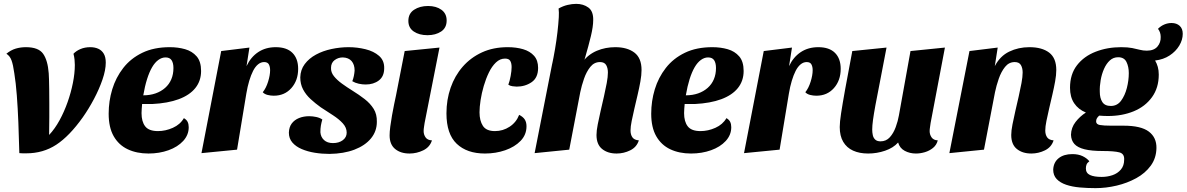

<svg xmlns="http://www.w3.org/2000/svg" viewBox="-20 -774 6137 993"><path d="M116 19Q107 19 98 19Q89 19 80 18Q78 -64 75 -139.5Q72 -215 67 -280.5Q62 -346 54 -395Q48 -439 39.5 -462Q31 -485 13 -496Q36 -515 61 -522.5Q86 -530 114 -530Q179 -530 203 -496Q227 -462 232 -395Q233 -381 233.5 -362Q234 -343 234.5 -314Q235 -285 235 -238Q235 -208 235 -168.5Q235 -129 234 -76Q264 -108 288 -152Q312 -196 329.5 -245.5Q347 -295 357 -345Q367 -395 367 -438Q367 -451 365.5 -466Q364 -481 360 -496Q374 -511 396.5 -520.5Q419 -530 447 -530Q470 -530 488 -522Q506 -514 516.5 -496.5Q527 -479 527 -450Q527 -412 510 -362.5Q493 -313 466 -262Q439 -211 408 -167Q339 -70 271 -25.5Q203 19 116 19Z M748 20Q687 20 640.5 -2Q594 -24 568 -69.5Q542 -115 542 -186Q542 -251 560.5 -312Q579 -373 617.5 -422.5Q656 -472 716 -501Q776 -530 858 -530Q901 -530 937.5 -519.5Q974 -509 997 -482.5Q1020 -456 1020 -407Q1020 -356 990.5 -319Q961 -282 904.5 -261Q848 -240 767 -236Q754 -236 740.5 -236Q727 -236 715 -236Q714 -224 713 -211.5Q712 -199 712 -189Q712 -145 731 -120.5Q750 -96 797 -96Q836 -96 874 -113Q912 -130 931 -163Q945 -155 950.5 -143.5Q956 -132 956 -116Q956 -76 927.5 -45Q899 -14 851.5 3Q804 20 748 20ZM721 -281Q756 -281 784.5 -291Q813 -301 834 -319.5Q855 -338 866 -364Q877 -390 877 -422Q877 -448 867.5 -462.5Q858 -477 836 -477Q817 -477 799 -464Q781 -451 766.5 -426Q752 -401 740.5 -364.5Q729 -328 721 -281Z M1022 18 1124 -510 1270 -528 1255 -432Q1277 -479 1315.5 -504.5Q1354 -530 1406 -530Q1463 -530 1492.5 -500.5Q1522 -471 1522 -418Q1522 -358 1487 -318.5Q1452 -279 1396 -279Q1380 -279 1364 -283Q1348 -287 1339 -297Q1356 -318 1366.5 -351.5Q1377 -385 1377 -411Q1377 -429 1370.5 -441Q1364 -453 1346 -453Q1329 -453 1314.5 -441Q1300 -429 1289 -407.5Q1278 -386 1269 -356Q1260 -326 1254 -290L1206 0Z M1684 22Q1645 22 1608 16Q1571 10 1540.5 -3Q1510 -16 1492 -37Q1474 -58 1474 -88Q1475 -117 1489 -135.5Q1503 -154 1526.5 -163.5Q1550 -173 1579 -173Q1597 -173 1615.5 -169Q1634 -165 1647 -156Q1642 -139 1639.5 -124Q1637 -109 1637 -90Q1639 -65 1656 -49.5Q1673 -34 1702 -34Q1733 -34 1753 -49Q1773 -64 1773 -88Q1773 -114 1753 -136Q1733 -158 1702 -178Q1671 -198 1639 -219Q1611 -239 1586.5 -261.5Q1562 -284 1547.5 -311.5Q1533 -339 1533 -374Q1534 -413 1556 -442.5Q1578 -472 1614 -491.5Q1650 -511 1694.5 -520.5Q1739 -530 1783 -530Q1827 -530 1870 -519.5Q1913 -509 1940.5 -485Q1968 -461 1967 -421Q1967 -379 1939.5 -358Q1912 -337 1871 -337Q1854 -337 1835.5 -341Q1817 -345 1802 -354Q1807 -366 1810 -380.5Q1813 -395 1814 -409Q1814 -440 1798.5 -458Q1783 -476 1753 -477Q1729 -477 1710.5 -463Q1692 -449 1692 -423Q1691 -400 1707 -380Q1723 -360 1748.5 -341.5Q1774 -323 1803 -305Q1837 -284 1866 -261.5Q1895 -239 1912.5 -211Q1930 -183 1929 -144Q1929 -95 1898.5 -58Q1868 -21 1813 0Q1758 21 1684 22Z M2098 20Q2052 20 2023.5 -3.5Q1995 -27 1995 -74Q1995 -92 1998.5 -119.5Q2002 -147 2007.5 -177.5Q2013 -208 2018.5 -235Q2024 -262 2028 -280L2073 -510L2253 -528L2176 -138Q2175 -130 2173 -118Q2171 -106 2171 -96Q2171 -78 2181 -63.5Q2191 -49 2214 -48Q2203 -13 2169 3.5Q2135 20 2098 20ZM2191 -592Q2148 -592 2120 -611Q2092 -630 2092 -666Q2092 -704 2121.5 -723.5Q2151 -743 2194 -743Q2236 -743 2263 -723.5Q2290 -704 2290 -668Q2290 -630 2261.5 -611Q2233 -592 2191 -592Z M2488 20Q2395 20 2342 -30.5Q2289 -81 2289 -188Q2289 -258 2310.5 -320Q2332 -382 2373 -429Q2414 -476 2472.5 -503Q2531 -530 2606 -530Q2650 -530 2685.5 -519.5Q2721 -509 2742 -485.5Q2763 -462 2763 -423Q2763 -372 2729.5 -349Q2696 -326 2652 -326Q2644 -326 2630.5 -328Q2617 -330 2609 -336Q2616 -354 2621 -381Q2626 -408 2626 -427Q2626 -447 2619 -459Q2612 -471 2592 -471Q2566 -471 2545 -451Q2524 -431 2508.5 -399Q2493 -367 2482 -329.5Q2471 -292 2465.5 -256Q2460 -220 2460 -193Q2460 -150 2477.5 -123Q2495 -96 2540 -96Q2581 -96 2615.5 -118.5Q2650 -141 2665 -180Q2685 -170 2694 -156Q2703 -142 2703 -121Q2703 -77 2672.5 -45.5Q2642 -14 2593 3Q2544 20 2488 20Z M3169 20Q3123 20 3094 -3.5Q3065 -27 3065 -76Q3065 -98 3071.5 -131Q3078 -164 3086.5 -201Q3095 -238 3103.5 -275Q3112 -312 3118 -344.5Q3124 -377 3124 -399Q3124 -422 3115 -437.5Q3106 -453 3083 -453Q3053 -453 3033 -428Q3013 -403 3000.5 -367Q2988 -331 2981 -297L2924 0L2745 18L2836 -445L2993 -454Q3023 -493 3067 -511.5Q3111 -530 3162 -530Q3224 -530 3261 -502Q3298 -474 3298 -412Q3298 -386 3292 -352.5Q3286 -319 3277.5 -283Q3269 -247 3261 -212.5Q3253 -178 3247 -148.5Q3241 -119 3241 -99Q3241 -78 3250.5 -64Q3260 -50 3284 -48Q3273 -13 3239.5 3.5Q3206 20 3169 20ZM2988 -420 2834 -434Q2843 -476 2850.5 -520Q2858 -564 2863 -607Q2868 -650 2870 -685Q2871 -698 2870.5 -709Q2870 -720 2869 -730Q2892 -743 2915.5 -748.5Q2939 -754 2960 -754Q2997 -754 3023 -735Q3049 -716 3048 -670Q3048 -654 3045 -633Q3042 -612 3036 -587Q3030 -562 3022.5 -534.5Q3015 -507 3006.5 -477.5Q2998 -448 2988 -420Z M3554 20Q3493 20 3446.5 -2Q3400 -24 3374 -69.5Q3348 -115 3348 -186Q3348 -251 3366.5 -312Q3385 -373 3423.5 -422.5Q3462 -472 3522 -501Q3582 -530 3664 -530Q3707 -530 3743.5 -519.5Q3780 -509 3803 -482.5Q3826 -456 3826 -407Q3826 -356 3796.5 -319Q3767 -282 3710.5 -261Q3654 -240 3573 -236Q3560 -236 3546.5 -236Q3533 -236 3521 -236Q3520 -224 3519 -211.5Q3518 -199 3518 -189Q3518 -145 3537 -120.5Q3556 -96 3603 -96Q3642 -96 3680 -113Q3718 -130 3737 -163Q3751 -155 3756.5 -143.5Q3762 -132 3762 -116Q3762 -76 3733.5 -45Q3705 -14 3657.5 3Q3610 20 3554 20ZM3527 -281Q3562 -281 3590.5 -291Q3619 -301 3640 -319.5Q3661 -338 3672 -364Q3683 -390 3683 -422Q3683 -448 3673.5 -462.5Q3664 -477 3642 -477Q3623 -477 3605 -464Q3587 -451 3572.5 -426Q3558 -401 3546.5 -364.5Q3535 -328 3527 -281Z M3828 18 3930 -510 4076 -528 4061 -432Q4083 -479 4121.5 -504.5Q4160 -530 4212 -530Q4269 -530 4298.5 -500.5Q4328 -471 4328 -418Q4328 -358 4293 -318.5Q4258 -279 4202 -279Q4186 -279 4170 -283Q4154 -287 4145 -297Q4162 -318 4172.5 -351.5Q4183 -385 4183 -411Q4183 -429 4176.5 -441Q4170 -453 4152 -453Q4135 -453 4120.5 -441Q4106 -429 4095 -407.5Q4084 -386 4075 -356Q4066 -326 4060 -290L4012 0Z M4470 20Q4425 20 4392 5Q4359 -10 4341 -40.5Q4323 -71 4323 -117Q4323 -142 4330 -188Q4337 -234 4351 -312Q4365 -390 4388 -510L4565 -528Q4545 -421 4530.5 -348.5Q4516 -276 4507.5 -229.5Q4499 -183 4495 -153.5Q4491 -124 4491 -104Q4491 -89 4494 -75Q4497 -61 4506.5 -52Q4516 -43 4534 -43Q4563 -43 4582 -64Q4601 -85 4612.5 -116.5Q4624 -148 4629 -177L4689 -510L4867 -528L4793 -138Q4792 -129 4790 -117Q4788 -105 4788 -96Q4788 -78 4798 -63.5Q4808 -49 4830 -48Q4824 -24 4805.5 -9Q4787 6 4763.5 13Q4740 20 4717 20Q4685 20 4659 6Q4633 -8 4625 -37Q4600 -9 4557.5 5.5Q4515 20 4470 20Z M5314 20Q5268 20 5239 -3.5Q5210 -27 5210 -76Q5210 -98 5216.5 -131Q5223 -164 5231.5 -201Q5240 -238 5248.5 -275Q5257 -312 5263 -344.5Q5269 -377 5269 -399Q5269 -422 5260 -437.5Q5251 -453 5228 -453Q5198 -453 5178 -428Q5158 -403 5145.5 -367Q5133 -331 5126 -297L5069 0L4890 18L4994 -510L5140 -528L5125 -432Q5152 -484 5199.5 -507Q5247 -530 5304 -530Q5369 -530 5406 -502Q5443 -474 5443 -412Q5443 -386 5437 -353Q5431 -320 5422.5 -283.5Q5414 -247 5406 -212.5Q5398 -178 5392 -148.5Q5386 -119 5386 -99Q5386 -78 5395.5 -64Q5405 -50 5429 -48Q5418 -13 5384.5 3.5Q5351 20 5314 20Z M5646 199Q5604 199 5564.5 195.5Q5525 192 5494 181.5Q5463 171 5445 152Q5427 133 5427 103Q5429 65 5455.5 44Q5482 23 5526 23Q5557 23 5579 33.5Q5601 44 5614 60Q5603 68 5599.5 77Q5596 86 5596 97Q5596 121 5617 131Q5638 141 5678 141Q5707 141 5733.5 132Q5760 123 5777 103Q5794 83 5794 52Q5796 21 5769 14Q5742 7 5683 7Q5625 7 5589 -2Q5553 -11 5536.5 -29.5Q5520 -48 5519 -77Q5520 -114 5542.5 -143Q5565 -172 5596 -192Q5557 -208 5535.5 -240Q5514 -272 5514 -320Q5514 -390 5550 -436.5Q5586 -483 5646.5 -506.5Q5707 -530 5778 -530Q5813 -530 5835.5 -525.5Q5858 -521 5875 -516.5Q5892 -512 5911 -512Q5948 -512 5966 -533Q5984 -554 5983 -583Q5983 -607 5969 -625Q5984 -640 6002 -647.5Q6020 -655 6039 -655Q6065 -655 6081 -640.5Q6097 -626 6097 -599Q6097 -568 6079 -538Q6061 -508 6029 -487Q5997 -466 5954 -461Q5963 -446 5968 -428Q5973 -410 5973 -388Q5973 -320 5938 -271.5Q5903 -223 5843.5 -198.5Q5784 -174 5710 -174Q5700 -174 5688.5 -174.5Q5677 -175 5665 -176Q5658 -170 5653.5 -163Q5649 -156 5649 -146Q5649 -131 5668.5 -127.5Q5688 -124 5727 -124H5791Q5881 -124 5921.5 -93.5Q5962 -63 5961 -8Q5960 44 5931.5 83Q5903 122 5856.5 147.5Q5810 173 5755 186Q5700 199 5646 199ZM5725 -226Q5758 -226 5778 -253Q5798 -280 5808 -319Q5818 -358 5818 -396Q5818 -429 5806 -453.5Q5794 -478 5763 -478Q5738 -478 5720 -461.5Q5702 -445 5690 -418Q5678 -391 5672.5 -359.5Q5667 -328 5668 -299Q5668 -267 5681 -246.5Q5694 -226 5725 -226Z"/></svg>

Font: Sansita Swashed Light
Style: Bold
Weight: 700
Version: Version 1.003